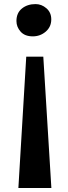

<svg xmlns="http://www.w3.org/2000/svg" viewBox="-20 -768 334 940"><path d="M70 152.5 108.5 -490.5H192L231.5 152.5ZM154 -748Q183.5 -748 207.2 -727.5Q231 -707 231 -673Q231 -636.5 204 -613.2Q177 -590 140.5 -590Q101.5 -590 81 -613Q60.5 -636 60.5 -665Q60.5 -704.5 87.2 -726.2Q114 -748 154 -748Z"/></svg>

Font: Merriweather 24pt
Style: Bold
Weight: 700
Designer: Eben Sorkin
Foundry: Eben Sorkin
Version: Version 2.100